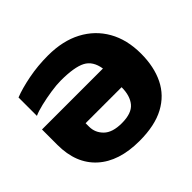

<svg xmlns="http://www.w3.org/2000/svg" viewBox="-161 -831 1018 1018"><g transform="rotate(-45 348.0 -322.0)"><path d="M343 10Q189 10 104.5 -67Q20 -144 20 -283V-399H477Q467 -464 421 -488Q375 -512 274 -512Q242 -512 199 -505.5Q156 -499 116 -489.5Q76 -480 52 -469V-607Q100 -626 171 -640Q242 -654 320 -654Q430 -654 509.5 -612Q589 -570 632.5 -493.5Q676 -417 676 -312Q676 -214 640.5 -141.5Q605 -69 531.5 -29.5Q458 10 343 10ZM343 -123Q417 -123 447 -159Q477 -195 477 -259H207V-233Q207 -188 240 -155.5Q273 -123 343 -123Z"/></g></svg>

Font: Kanit ExtraBold
Style: Regular
Weight: 800
Designer: Katatrad Team
Foundry: CadsonDemak
Version: Version 2.000; ttfautohint (v1.8.3)